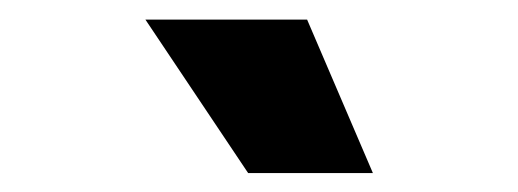

<svg xmlns="http://www.w3.org/2000/svg" viewBox="-20 -793 537 199"><path d="M366.5 -613.6H237.2L130.7 -772.7H298.3Z"/></svg>

Font: Inter UI Black
Style: Regular
Weight: 900
Designer: Rasmus Andersson
Foundry: rsms
Version: 3.2;8d6f07862